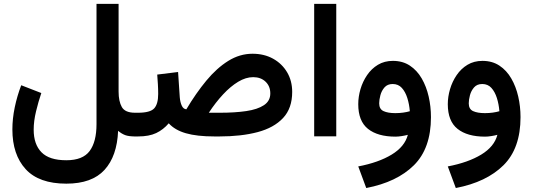

<svg xmlns="http://www.w3.org/2000/svg" viewBox="-20 -700 2733 985"><path d="M320.3 242.2Q179.7 242.2 111.6 167.7Q43.5 93.3 43.5 -36.1Q43.5 -91.3 55.7 -149.7Q67.9 -208 88.9 -262.7L191.9 -222.7Q176.8 -178.2 164.8 -128.4Q152.8 -78.6 152.8 -34.7Q152.8 40.5 192.9 81.3Q232.9 122.1 320.3 122.1Q404.8 122.1 439.9 74.7Q475.1 27.3 475.1 -63V-680.2H588.4V-230.5Q588.4 -180.2 605 -150.9Q621.6 -121.6 672.9 -121.6H687.5V0H673.8Q640.6 0 622.3 -6.8Q604 -13.7 585.9 -28.8Q580.6 101.1 516.1 171.6Q451.7 242.2 320.3 242.2Z M936 -139.2Q985.4 -222.2 1038.6 -286.4Q1091.8 -350.6 1150.9 -387.5Q1210 -424.3 1275.4 -424.3Q1335 -424.3 1380.9 -398.9Q1426.8 -373.5 1452.9 -329.3Q1479 -285.2 1479 -228.5Q1479 -144.5 1432.1 -94.5Q1385.3 -44.4 1301.5 -22.2Q1217.8 0 1106 0H1080.1Q990.2 0 933.6 -16.4Q877 -32.7 845.7 -67.4Q817.9 -34.7 781.2 -17.3Q744.6 0 688 0H668L668.5 -121.6H688Q750 -121.6 770.8 -143.8Q791.5 -166 791.5 -217.8Q791.5 -243.7 790 -268.1Q788.6 -292.5 786.6 -317.4L893.6 -330.6L902.3 -200.7Q904.3 -175.8 912.4 -158.2Q920.4 -140.6 936 -139.2ZM1278.8 -304.2Q1241.2 -304.2 1201.9 -280.5Q1162.6 -256.8 1124.3 -215.6Q1085.9 -174.3 1051.3 -121.6H1108.9Q1185.1 -121.6 1243.2 -130.1Q1301.3 -138.7 1334 -160.4Q1366.7 -182.1 1366.7 -220.7Q1366.7 -257.8 1342.3 -281Q1317.9 -304.2 1278.8 -304.2Z M1705.1 -680.2V-0.5H1591.8V-680.2Z M2190.9 -99.1Q2190.9 61 2103.5 147.7Q2016.1 234.4 1858.9 264.6L1817.9 153.8Q1922.4 133.8 1989.5 93Q2056.6 52.2 2072.3 -8.3Q2057.1 -4.4 2040 -1.7Q2022.9 1 2008.8 1Q1918 1 1867.9 -38.8Q1817.9 -78.6 1817.9 -165.5Q1817.9 -203.6 1829.3 -242.7Q1840.8 -281.7 1863.3 -314.7Q1885.7 -347.7 1918.9 -367.7Q1952.1 -387.7 1995.6 -387.7Q2045.9 -387.7 2082.8 -363.3Q2119.6 -338.9 2143.6 -297.4Q2167.5 -255.9 2179.2 -204.6Q2190.9 -153.3 2190.9 -99.1ZM2008.3 -119.6Q2029.3 -119.6 2048.3 -122.3Q2067.4 -125 2082.5 -129.4Q2079.6 -165.5 2069.6 -197.3Q2059.6 -229 2041.5 -249Q2023.4 -269 1994.6 -269Q1967.8 -269 1952.6 -251.7Q1937.5 -234.4 1931.4 -211.2Q1925.3 -188 1925.3 -169.9Q1925.3 -140.1 1947.8 -129.9Q1970.2 -119.6 2008.3 -119.6Z M2650.4 -99.1Q2650.4 61 2563 147.7Q2475.6 234.4 2318.4 264.6L2277.3 153.8Q2381.8 133.8 2449 93Q2516.1 52.2 2531.7 -8.3Q2516.6 -4.4 2499.5 -1.7Q2482.4 1 2468.3 1Q2377.4 1 2327.4 -38.8Q2277.3 -78.6 2277.3 -165.5Q2277.3 -203.6 2288.8 -242.7Q2300.3 -281.7 2322.8 -314.7Q2345.2 -347.7 2378.4 -367.7Q2411.6 -387.7 2455.1 -387.7Q2505.4 -387.7 2542.2 -363.3Q2579.1 -338.9 2603 -297.4Q2627 -255.9 2638.7 -204.6Q2650.4 -153.3 2650.4 -99.1ZM2467.8 -119.6Q2488.8 -119.6 2507.8 -122.3Q2526.9 -125 2542 -129.4Q2539.1 -165.5 2529.1 -197.3Q2519 -229 2501 -249Q2482.9 -269 2454.1 -269Q2427.2 -269 2412.1 -251.7Q2397 -234.4 2390.9 -211.2Q2384.8 -188 2384.8 -169.9Q2384.8 -140.1 2407.2 -129.9Q2429.7 -119.6 2467.8 -119.6Z"/></svg>

Font: Vazirmatn RD UI SemiBold
Style: Regular
Weight: 600
Designer: Saber Rastikerdar
Foundry: Saber Rastikerdar
Version: Version 33.003